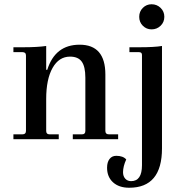

<svg xmlns="http://www.w3.org/2000/svg" viewBox="-20 -654 849 902"><path d="M692 -516Q668 -516 651 -533Q634 -550 634 -575Q634 -600 651 -617Q668 -634 692 -634Q717 -634 734.5 -617Q752 -600 752 -575Q752 -550 734.5 -533Q717 -516 692 -516ZM43 0V-23H86Q102 -23 102 -39V-393Q102 -409 86 -409H43V-432H90Q155 -432 197 -438V-326H202Q239 -444 354 -444Q475 -444 475 -304V-39Q475 -23 491 -23H535V0H322V-23H366Q381 -23 381 -39V-289Q381 -341 364 -364.5Q347 -388 309 -388Q257 -388 227 -335Q197 -282 197 -189V-39Q197 -23 212 -23H256V0ZM587 228Q539 228 511 202.5Q483 177 483 134Q483 108 494.5 93Q506 78 526 78Q558 78 573 95Q558 128 558 155Q558 174 568.5 185.5Q579 197 596 197Q647 197 647 122V-396Q647 -409 633 -409H588V-432H636Q705 -432 741 -438V43Q741 228 587 228Z"/></svg>

Font: Arapey
Style: Regular
Weight: 400
Designer: Eduardo Rodriguez Tunni
Foundry: Eduardo Rodriguez Tunni
Version: Version 4.000